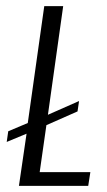

<svg xmlns="http://www.w3.org/2000/svg" viewBox="-20 -609 351 629"><path d="M42 0 67 -171 2 -144 7 -179 71 -206 125 -589H187L137 -233L239 -278L234 -244L132 -199L110 -45H276L269 0Z"/></svg>

Font: Alumni Sans
Style: Italic
Weight: 400
Italic angle: -8°
Version: Version 1.016